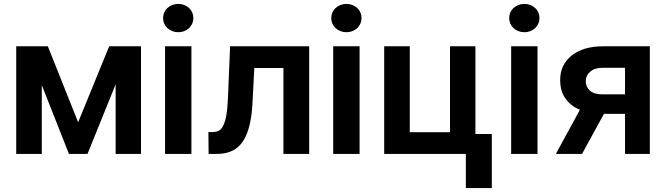

<svg xmlns="http://www.w3.org/2000/svg" viewBox="-20 -785 3407 983"><path d="M702 -548V3H572V-353L428 3H333L194 -349V3H63V-548H225L380 -159L539 -548Z M960 -548V3H825V-548ZM837 -641Q815 -663 815 -692Q815 -723 837 -744Q861 -765 893 -765Q924 -765 948 -744Q970 -723 970 -692Q970 -663 948 -641Q924 -620 893 -620Q861 -620 837 -641Z M1070 -109Q1097 -109 1112 -125Q1128 -143 1137 -185Q1145 -223 1148 -304L1158 -548H1563V3H1431V-437H1282L1273 -264Q1267 -126 1224 -62Q1182 3 1091 3H1048L1047 -109Z M1821 -548V3H1686V-548ZM1698 -641Q1676 -663 1676 -692Q1676 -723 1698 -744Q1722 -765 1754 -765Q1785 -765 1809 -744Q1831 -723 1831 -692Q1831 -663 1809 -641Q1785 -620 1754 -620Q1722 -620 1698 -641Z M2498 -99V178H2365V3H1947V-548H2078V-108H2284V-548H2414V-99Z M2732 -548V3H2597V-548ZM2609 -641Q2587 -663 2587 -692Q2587 -723 2609 -744Q2633 -765 2665 -765Q2696 -765 2720 -744Q2742 -723 2742 -692Q2742 -663 2720 -641Q2696 -620 2665 -620Q2633 -620 2609 -641Z M3072 -202 2960 3H2826L2949 -223Q2902 -242 2875 -281Q2848 -317 2848 -376Q2848 -453 2906 -500Q2966 -548 3067 -548H3307V3H3180V-202ZM3067 -438Q3023 -438 3002 -418Q2979 -399 2979 -369Q2979 -341 3000 -321Q3022 -302 3063 -302H3180V-438Z"/></svg>

Font: Sinter Bold
Style: Regular
Weight: 700
Foundry: Adobe & rsms
Version: Version 1.000